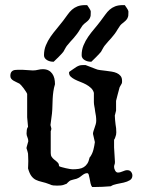

<svg xmlns="http://www.w3.org/2000/svg" viewBox="-20 -728 559 752"><path d="M321.3 -49.8Q316.4 -49.8 311.8 -47.6Q307.1 -45.4 302.7 -42Q298.3 -38.6 293.7 -35.2Q289.1 -31.7 284.2 -29.8Q283.2 -28.8 279.1 -27.6Q274.9 -26.4 270 -25.4Q265.1 -23.9 261 -22.9Q256.8 -22 255.4 -21Q254.9 -21 252.7 -19.3Q250.5 -17.6 248 -15.4Q245.6 -13.2 243.4 -11Q241.2 -8.8 241.2 -8.3Q240.2 -8.3 239 -7.8Q237.8 -7.3 236.8 -6.8Q235.4 -6.3 234.4 -5.9Q226.6 -2.4 218.8 -1.7Q210.9 -1 204.1 -1Q196.3 -1 189 -1.7Q181.6 -2.4 175.3 -5.9Q157.7 -12.7 144.3 -15.6Q130.9 -18.6 120.8 -23.4Q110.8 -28.3 103.3 -38.1Q95.7 -47.9 89.8 -68.4Q89.8 -71.8 90.3 -79.6Q90.8 -87.4 90.8 -97.2Q90.8 -106.9 90.3 -113.8Q89.8 -120.6 89.8 -126Q89.8 -126.5 89.1 -129.4Q88.4 -132.3 87.4 -136Q86.4 -139.6 85.4 -142.6Q84.5 -145.5 84 -146V-150.4L90.8 -174.8Q90.8 -183.1 87.4 -190.4Q84 -197.8 84 -205.1Q84 -212.9 85 -219.5Q85.9 -226.1 89.8 -231.4L86.4 -268.6V-359.9Q85.4 -363.3 81.3 -369.6Q77.1 -376 72.3 -382.6Q67.4 -389.2 62.7 -394.3Q58.1 -399.4 56.2 -400.4Q50.8 -403.3 44.7 -406Q38.6 -408.7 33.2 -411.9Q27.8 -415 24.2 -419.4Q20.5 -423.8 20.5 -430.7Q20.5 -439 22.9 -443.6Q25.4 -448.2 29.3 -450.7Q33.2 -453.1 38.3 -453.9Q43.5 -454.6 49.3 -454.6H68.8L108.4 -452.1Q119.6 -452.1 128.9 -454.6Q138.2 -457 147.9 -457Q161.1 -457 170.2 -452.1Q179.2 -447.3 184.8 -439.2Q190.4 -431.2 192.9 -420.9Q195.3 -410.6 195.3 -399.4V-397.9Q190.9 -383.8 189 -369.6Q187 -355.5 186.3 -341.6Q185.5 -327.6 185.3 -313.2Q185.1 -298.8 183.6 -283.7L177.7 -238.3L181.2 -224.6Q181.2 -220.7 180.4 -218.8Q179.7 -216.8 178.7 -214.4V-128.4Q178.7 -119.1 182.4 -113.8Q186 -108.4 190.9 -104.2Q195.8 -100.1 201.2 -95.9Q206.5 -91.8 210 -85.9Q210 -85.4 210.7 -81.1Q211.4 -76.7 212.4 -76.7Q214.8 -75.2 222.2 -73.2Q229.5 -71.3 237.5 -69.3Q245.6 -67.4 253.2 -66.2Q260.7 -64.9 263.7 -64.9Q277.8 -64.9 289.1 -66.7Q300.3 -68.4 308.3 -73.5Q316.4 -78.6 322 -87.2Q327.6 -95.7 330.6 -109.9Q330.6 -110.8 331.8 -112.5Q333 -114.3 334 -114.7Q342.3 -127.4 345.9 -141.8Q349.6 -156.2 351.6 -171.4L344.2 -203.6Q344.2 -208.5 346.2 -214.8Q348.1 -221.2 350.6 -228Q353 -234.9 355 -241.7Q356.9 -248.5 356.9 -254.9Q356.9 -264.6 355.7 -273.7Q354.5 -282.7 352.5 -292.5Q351.6 -302.2 349.6 -311.3Q347.7 -320.3 347.7 -328.6V-364.3Q344.7 -375.5 336.4 -383.3Q328.1 -391.1 317.4 -397Q306.6 -402.8 294.9 -407.2Q283.2 -411.6 273.2 -416.7Q263.2 -421.9 256.8 -428Q250.5 -434.1 250.5 -442.9Q250.5 -444.8 250.7 -445.6Q251 -446.3 252.9 -447.8Q261.2 -453.1 267.3 -457.8Q273.4 -462.4 279.1 -465.8Q284.7 -469.2 290.5 -471.2Q296.4 -473.1 304.2 -473.1H315.4L354.5 -458Q361.8 -454.6 372.6 -453.4Q383.3 -452.1 394.8 -450.7Q406.2 -449.2 417.5 -447.5Q428.7 -445.8 437.7 -441.7Q446.8 -437.5 452.4 -430.4Q458 -423.3 458 -412.1Q458 -411.1 458 -407.5Q458 -403.8 457.5 -402.8Q457.5 -402.3 456.1 -399.7Q454.6 -397 452.9 -394Q451.2 -391.1 449.7 -388.4Q448.2 -385.7 448.2 -385.3Q447.3 -381.3 445.1 -373.5Q442.9 -365.7 440.7 -357.2Q438.5 -348.6 436.8 -341.8Q435.1 -335 434.6 -333V-294.9L429.7 -275.4Q429.7 -267.1 430.7 -258.3Q431.6 -249.5 432.6 -240.7Q435.5 -226.6 435.5 -209.5L434.6 -200.2Q433.6 -196.8 431.4 -189.9Q429.2 -183.1 426.8 -180.7V-150.4L430.2 -93.8Q430.2 -86.9 428.5 -83.3Q426.8 -79.6 426.8 -74.2Q426.8 -67.9 430.9 -60.1Q435.1 -52.2 441.9 -52.2Q447.3 -52.2 451.9 -53.7Q456.5 -55.2 460.9 -56.9Q465.3 -58.6 469.5 -60.1Q473.6 -61.5 478.5 -61.5Q488.3 -61.5 493.4 -54.9Q498.5 -48.3 498.5 -40.5Q498.5 -28.3 488.5 -22.2Q478.5 -16.1 464.6 -12.9Q450.7 -9.8 436.5 -7.1Q422.4 -4.4 414.1 1.5Q394 2.9 380.9 3.7Q367.7 4.4 352.5 4.4H340.8Q336.4 -1.5 334.5 -10.5Q332.5 -19.5 331.1 -28.3Q329.6 -37.1 327.6 -43.5Q325.7 -49.8 321.3 -49.8ZM299.8 -511.7Q299.8 -532.7 307.1 -550.5Q314.5 -568.4 325.7 -584.5Q336.9 -600.6 349.9 -615.7Q362.8 -630.9 374.5 -646.5Q384.3 -659.2 392.1 -670.4Q399.9 -681.6 409.2 -689.9Q418.5 -698.2 430.9 -703.1Q443.4 -708 461.9 -708H468.8Q469.7 -706.5 471.9 -703.4Q474.1 -700.2 476.6 -696.5Q479 -692.9 481 -689.2Q482.9 -685.5 482.9 -684.1V-677.2Q482.9 -670.4 482.4 -666.5Q481.9 -662.6 479 -656.2Q475.6 -650.4 471.9 -647Q468.3 -643.6 464.6 -640.6Q460.9 -637.7 457.3 -634.8Q453.6 -631.8 450.2 -627.4Q448.7 -625.5 445.3 -619.9Q441.9 -614.3 440.9 -613.3Q435.1 -603 428.7 -594.7Q422.4 -586.4 416 -579.1Q409.7 -571.8 402.8 -564.5Q396 -557.1 389.2 -548.3Q388.2 -546.9 386 -543.5Q383.8 -540 381.6 -535.9Q379.4 -531.7 377.4 -528.3Q375.5 -524.9 375 -524.4Q373 -522 367.9 -516.4Q362.8 -510.7 356.9 -504.9Q351.1 -499 345.5 -493.7Q339.8 -488.3 337.9 -486.3H334.5Q329.1 -486.3 323.2 -487.8Q317.4 -489.3 312 -492.4Q306.6 -495.6 303.2 -500.2Q299.8 -504.9 299.8 -511.7ZM152.3 -511.7Q152.3 -532.7 159.7 -550.5Q167 -568.4 178.2 -584.5Q189.5 -600.6 202.4 -615.7Q215.3 -630.9 227.1 -646.5Q236.8 -659.2 244.6 -670.4Q252.4 -681.6 261.7 -689.9Q271 -698.2 283.4 -703.1Q295.9 -708 314.5 -708H321.3Q322.3 -706.5 324.5 -703.4Q326.7 -700.2 329.1 -696.5Q331.5 -692.9 333.5 -689.2Q335.4 -685.5 335.4 -684.1V-677.2Q335.4 -670.4 335 -666.5Q334.5 -662.6 331.5 -656.2Q328.1 -650.4 324.5 -647Q320.8 -643.6 317.1 -640.6Q313.5 -637.7 309.8 -634.8Q306.2 -631.8 302.7 -627.4Q301.3 -625.5 297.9 -619.9Q294.4 -614.3 293.5 -613.3Q287.6 -603 281.2 -594.7Q274.9 -586.4 268.6 -579.1Q262.2 -571.8 255.4 -564.5Q248.5 -557.1 241.7 -548.3Q240.7 -546.9 238.5 -543.5Q236.3 -540 234.1 -535.9Q231.9 -531.7 230 -528.3Q228 -524.9 227.5 -524.4Q225.6 -522 220.5 -516.4Q215.3 -510.7 209.5 -504.9Q203.6 -499 198 -493.7Q192.4 -488.3 190.4 -486.3H187Q181.6 -486.3 175.8 -487.8Q169.9 -489.3 164.6 -492.4Q159.2 -495.6 155.8 -500.2Q152.3 -504.9 152.3 -511.7Z"/></svg>

Font: IM FELL English
Style: Regular
Weight: 400
Designer: Igino Marini
Foundry: Igino Marini
Version: 3.00